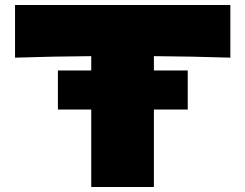

<svg xmlns="http://www.w3.org/2000/svg" viewBox="-20 -746 979 766"><path d="M899 -516Q742 -521 594 -522V-465H729V-309H594V0H344V-309H211V-465H344V-522Q195 -521 40 -516V-726H899Z"/></svg>

Font: Mantou Sans
Style: Regular
Weight: 400
Designer: Mant0u / artakana
Foundry: Mant0u / artakana
Version: Version 1.001;October 22, 2023;FontCreator 14.0.0.2901 64-bi